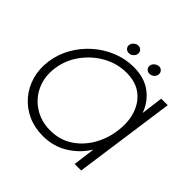

<svg xmlns="http://www.w3.org/2000/svg" viewBox="-161 -741 894 894"><g transform="rotate(45 286.0 -294.0)"><path d="M509.5 -500H552.5L482.5 0H439.5L454 -109Q420.5 -54.5 366 -20.8Q311.5 13 242.5 13Q188 13 143 -7.5Q98 -28 67 -64.5Q36 -101 22.2 -148.5Q8.5 -196 16 -251Q23.5 -305.5 50.8 -353.2Q78 -401 119 -437Q160 -473 210.5 -493.5Q261 -514 315 -514Q385 -514 430.5 -480.2Q476 -446.5 495.5 -391.5ZM248 -29.5Q309 -29.5 356 -59.2Q403 -89 433 -139.2Q463 -189.5 471.5 -250Q480.5 -312 464.2 -362.2Q448 -412.5 409.2 -442Q370.5 -471.5 310.5 -471.5Q249.5 -471.5 195.5 -441.8Q141.5 -412 104.8 -361.5Q68 -311 59.5 -250Q51 -188 74 -138Q97 -88 143 -58.8Q189 -29.5 248 -29.5ZM253 -543Q241 -543 233.2 -551Q225.5 -559 227 -571Q228.5 -582.5 238.5 -591Q248.5 -599.5 260.5 -599.5Q272 -599.5 279.5 -591Q287 -582.5 285.5 -571Q283.5 -559 274 -551Q264.5 -543 253 -543ZM389 -543Q377 -543 369.2 -551Q361.5 -559 363 -571Q364.5 -582.5 374.8 -591Q385 -599.5 396.5 -599.5Q408 -599.5 415.5 -591Q423 -582.5 421.5 -571Q420 -559 410.2 -551Q400.5 -543 389 -543Z"/></g></svg>

Font: Urbanist ExtraLight
Style: Italic
Weight: 250
Version: Version 1.303